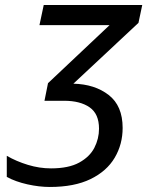

<svg xmlns="http://www.w3.org/2000/svg" viewBox="-20 -734 586 764"><path d="M178 10Q136 10 89 -0.5Q42 -11 7 -30V-114Q45 -92 91 -78Q137 -64 183 -64Q253 -64 295 -87Q337 -110 355.5 -146Q374 -182 374 -222Q374 -281 336.5 -307Q299 -333 235 -333H157L171 -403L416 -634H137L154 -714H546L531 -643L272 -401Q357 -399 412.5 -356Q468 -313 468 -225Q468 -160 436.5 -106.5Q405 -53 340.5 -21.5Q276 10 178 10Z"/></svg>

Font: Manna Sans
Style: Italic
Weight: 400
Italic angle: -12°
Designer: Monotype Design Team
Foundry: Monotype Imaging Inc.
Version: Version 2.001.1; ttfautohint (v1.8.2)